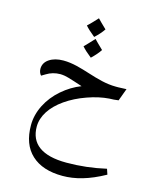

<svg xmlns="http://www.w3.org/2000/svg" viewBox="-139 -770 914 1148"><g transform="rotate(15 318.0 -196.5)"><path d="M192.4 -297.4C199.7 -297.4 208.5 -296.4 218.8 -294.9C229 -293.5 249.5 -287.6 280.3 -277.8C311 -268.1 328.1 -262.2 332.5 -260.7C291 -244.6 252.4 -221.2 216.3 -189.9C180.2 -158.7 151.9 -122.6 131.3 -82C110.8 -41 100.6 0.5 100.6 42C100.6 121.6 123 182.1 168.5 224.1C213.9 266.1 277.8 287.1 360.4 287.1C438.5 287.1 521 264.6 618.7 210.4L607.4 176.8C526.9 195.3 445.3 204.6 362.8 204.6C210.4 204.6 136.2 147.5 136.2 42C136.2 -23.9 178.2 -87.4 251 -138.2C287.6 -163.6 329.6 -185.1 377.9 -202.1C425.8 -219.2 470.7 -229 512.2 -231.9C529.8 -231.9 548.3 -233.4 568.4 -236.3L596.7 -313L546.9 -311H531.2C408.2 -311 303.7 -380.9 189 -380.9C153.3 -380.9 124 -373 101.6 -357.9C79.1 -342.8 67.9 -322.3 67.9 -297.4C67.9 -281.2 74.7 -266.1 82.5 -258.8L106 -272.9C131.8 -289.1 160.6 -297.4 192.4 -297.4ZM395 -501C383.3 -482.9 365.7 -462.4 341.8 -439.5C316.9 -459 296.9 -477.1 282.2 -494.1C293.5 -504.9 312.5 -525.4 340.3 -555.2C347.7 -546.9 366.2 -528.8 395 -501ZM382.8 -625.5C370.6 -606.9 353 -586.4 329.1 -564.5C301.8 -586.4 281.7 -605 269.5 -619.6C282.7 -631.3 302.2 -651.4 328.1 -679.7C335.4 -671.4 354 -653.3 382.8 -625.5Z"/></g></svg>

Font: Noto Naskh Arabic
Style: Regular
Weight: 400
Designer: Monotype Design Team
Foundry: Monotype Imaging Inc.
Version: Version 1.07